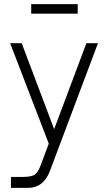

<svg xmlns="http://www.w3.org/2000/svg" viewBox="-20 -709 514 929"><path d="M131 -689H356V-643H131ZM33 200V147H92Q135 147 150.5 134Q166 121 177 90L216 -14L29 -500H85L242 -84L398 -500H454L222 117Q191 200 116 200Z"/></svg>

Font: Haskoy Light
Style: Regular
Weight: 300
Designer: Ertekin Erdin
Foundry: Ertekin Erdin
Version: Version 2.000; ttfautohint (v1.8.4.7-5d5b)